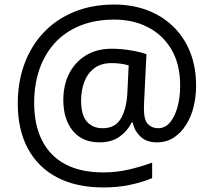

<svg xmlns="http://www.w3.org/2000/svg" viewBox="-20 -734 939 843"><path d="M841 -357Q841 -311 830.5 -267Q820 -223 798 -187.5Q776 -152 744 -130.5Q712 -109 668 -109Q622 -109 595.5 -135.5Q569 -162 563 -196H558Q540 -159 505 -134Q470 -109 417 -109Q341 -109 299.5 -160Q258 -211 258 -295Q258 -361 284 -411.5Q310 -462 357.5 -491Q405 -520 470 -520Q514 -520 556.5 -512.5Q599 -505 623 -496L613 -293Q612 -275 612 -267.5Q612 -260 612 -257Q612 -205 630.5 -188Q649 -171 674 -171Q705 -171 726.5 -196.5Q748 -222 759.5 -264.5Q771 -307 771 -358Q771 -451 733.5 -515.5Q696 -580 630.5 -614Q565 -648 482 -648Q397 -648 331 -621Q265 -594 220.5 -545Q176 -496 153 -429.5Q130 -363 130 -283Q130 -185 165 -116.5Q200 -48 267.5 -12.5Q335 23 433 23Q494 23 549.5 9.5Q605 -4 648 -20V48Q605 66 551.5 77.5Q498 89 433 89Q315 89 231 45Q147 1 102.5 -81.5Q58 -164 58 -280Q58 -373 87 -452.5Q116 -532 171 -590.5Q226 -649 304.5 -681.5Q383 -714 482 -714Q560 -714 625.5 -689.5Q691 -665 739.5 -618.5Q788 -572 814.5 -506Q841 -440 841 -357ZM336 -293Q336 -229 361.5 -200Q387 -171 430 -171Q486 -171 510.5 -213Q535 -255 539 -322L545 -447Q532 -451 512 -454Q492 -457 471 -457Q422 -457 392 -433Q362 -409 349 -371.5Q336 -334 336 -293Z"/></svg>

Font: ubangla25
Style: Book
Weight: 400
Designer: Jelle Bosma - Monotype Design Team
Foundry: Monotype Imaging Inc.
Version: Version 2.003